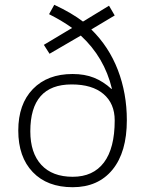

<svg xmlns="http://www.w3.org/2000/svg" viewBox="-20 -780 613 810"><path d="M515.1 -272.9Q515.1 -138.2 454.6 -64.2Q394 9.8 286.6 9.8Q179.2 9.8 118.2 -54Q57.1 -117.7 57.1 -229.2Q57.1 -340.8 118.7 -404.3Q180.2 -467.8 286.1 -467.8Q337.4 -467.8 376.5 -452.1Q415.5 -436.5 450.2 -404.8L452.1 -405.8Q420.4 -538.1 320.8 -629.9L189 -553.2L165 -590.8L284.2 -662.1Q242.7 -691.9 187 -720.2L209 -759.8Q282.2 -725.6 330.1 -689L439.9 -755.9L463.9 -714.8L365.2 -655.8Q439.5 -583 477.3 -484.6Q515.1 -386.2 515.1 -272.9ZM282.2 -423.8Q107.9 -423.8 107.9 -226.1Q107.9 -134.8 154.3 -84.5Q200.7 -34.2 286.9 -34.2Q373 -34.2 418.5 -94.5Q463.9 -154.8 463.9 -272Q463.9 -343.3 416.5 -383.5Q369.1 -423.8 282.2 -423.8Z"/></svg>

Font: Open Sans Hebrew Light
Style: Regular
Weight: 300
Foundry: Ascender Corporation, Yanek Iontef
Version: Version 2.001;PS 002.001;hotconv 1.0.70;makeotf.lib2.5.58329